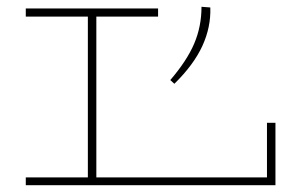

<svg xmlns="http://www.w3.org/2000/svg" viewBox="-20 -545 882 566"><path d="M482 -309Q531 -366 552.5 -416.5Q574 -467 574 -525L600 -523Q602 -465 576.5 -409.5Q551 -354 494 -298ZM446 -496H264V-22H767V-183H792V1H56V-22H239V-496H56V-520H446Z"/></svg>

Font: BhuTuka Expanded One
Style: Regular
Weight: 400
Designer: Erin McLaughlin
Version: Version 1.000; ttfautohint (v1.8.3)